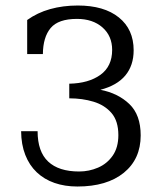

<svg xmlns="http://www.w3.org/2000/svg" viewBox="-20 -662 598 693"><path d="M259.3 11.2Q213.9 11.2 176.8 -1.7Q139.6 -14.6 112.8 -40Q85.9 -65.4 71.3 -102.8Q56.6 -140.1 56.2 -188.5H115.7Q115.7 -114.7 153.8 -78.9Q191.9 -43 265.6 -43Q301.3 -43 333.7 -56.9Q366.2 -70.8 386.7 -100.1Q407.2 -129.4 407.2 -174.3Q407.2 -225.1 382.6 -253.9Q357.9 -282.7 317.6 -294.9Q277.3 -307.1 230 -307.1V-359.9Q299.8 -361.3 342.3 -391.8Q384.8 -422.4 384.8 -481.9Q384.8 -532.2 349.9 -563Q314.9 -593.8 257.8 -593.8Q190.4 -593.8 162.8 -560.8Q135.3 -527.8 134.8 -466.8H78.1V-589.8Q114.7 -616.2 161.1 -629.2Q207.5 -642.1 260.7 -642.1Q355.5 -642.1 408.9 -599.1Q462.4 -556.2 462.4 -480.5Q462.4 -425.8 432.4 -389.6Q402.3 -353.5 342.3 -337.9Q405.8 -325.7 446.8 -286.6Q487.8 -247.6 487.8 -173.3Q487.8 -87.9 426.8 -38.3Q365.7 11.2 259.3 11.2Z"/></svg>

Font: Kameron
Style: Regular
Weight: 400
Designer: Vernon Adams
Foundry: Vernon Adams
Version: Version 1.100